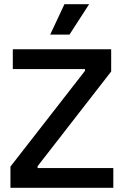

<svg xmlns="http://www.w3.org/2000/svg" viewBox="-20 -895 591 915"><path d="M311 -730H219.2L287.1 -875H404.8ZM29.8 0V-101.1L384.8 -557.1V-565.9H41V-660.2H509.8V-554.2L159.2 -103V-94.2H520V0Z"/></svg>

Font: Bricolage Grotesque Medium
Style: Regular
Weight: 500
Designer: Mathieu Triay
Foundry: Atelier Triay
Version: Version 1.000;gftools[0.9.30]